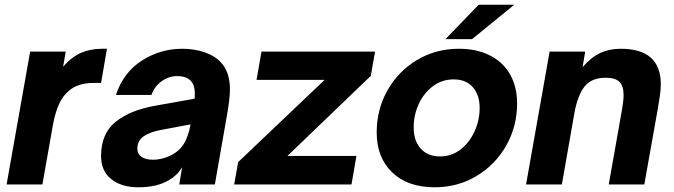

<svg xmlns="http://www.w3.org/2000/svg" viewBox="-20 -783 2859 815"><path d="M8 0 108 -564H259L248 -500Q285 -542 324.5 -559Q364 -576 414 -576H434L409 -431H378Q312 -431 274 -399Q247 -377 230.5 -341Q214 -305 204 -249L160 0Z M409 -121Q409 -216 471 -266Q533 -316 643 -335L806 -364Q807 -371 807 -385Q807 -419 793 -436Q775 -460 731 -460Q697 -460 666.5 -438.5Q636 -417 623 -380H472Q504 -476 582.5 -526Q661 -576 753 -576Q803 -576 846 -562Q889 -548 916 -520Q956 -479 956 -404Q956 -361 941 -280L892 0H741L753 -73Q732 -38 698 -19Q648 12 567 12Q496 12 452.5 -22.5Q409 -57 409 -121ZM698 -120Q738 -138 758.5 -169.5Q779 -201 789 -255L666 -232Q617 -223 590 -204.5Q563 -186 563 -152Q563 -129 581 -117Q599 -105 629 -105Q664 -105 698 -120Z M1472 0H974L991 -95L1358 -444H1069L1090 -564H1572L1554 -461L1200 -121H1493Z M1579 -221Q1579 -319 1625 -400Q1671 -481 1750.5 -528.5Q1830 -576 1928 -576Q2004 -576 2060 -547.5Q2116 -519 2145.5 -466.5Q2175 -414 2175 -344Q2175 -247 2129 -165.5Q2083 -84 2003 -36Q1923 12 1825 12Q1711 12 1645 -51Q1579 -114 1579 -221ZM2016 -325Q2016 -380 1987 -413Q1958 -446 1906 -446Q1856 -446 1817.5 -417Q1779 -388 1757.5 -341.5Q1736 -295 1736 -242Q1736 -185 1766 -152Q1796 -119 1848 -119Q1897 -119 1935 -148.5Q1973 -178 1994.5 -225.5Q2016 -273 2016 -325ZM1984 -617H1871L2012 -763H2163Z M2213 0 2313 -564H2464L2453 -498Q2490 -541 2528.5 -558.5Q2567 -576 2615 -576Q2785 -576 2785 -425Q2785 -404 2781 -376.5Q2777 -349 2772 -320L2715 0H2564L2621 -322Q2627 -357 2627 -380Q2627 -419 2609 -436Q2591 -453 2551 -453Q2491 -453 2461.5 -416Q2432 -379 2418 -302L2365 0Z"/></svg>

Font: Open Sauce One ExtraBold Italic
Style: Regular
Weight: 800
Italic angle: -10°
Designer: Alfredo Marco Pradil
Foundry: Creative Sauce Fz LLC
Version: Version 1.477